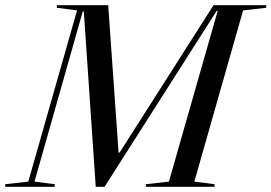

<svg xmlns="http://www.w3.org/2000/svg" viewBox="-73 -720 1046 740"><path d="M-53 0H138V-10L60 -20L246 -676H250L296 0H330L762 -678H766L578 -20L489 -10V0H754V-10L676 -20L864 -680L953 -690V-700H750L388 -132H384L344 -700H146V-690L224 -680L36 -20L-53 -10Z"/></svg>

Font: Mazius Display Extra italic
Style: Regular
Weight: 400
Italic angle: -17°
Designer: Alberto Casagrande & Collletttivo
Foundry: Collletttivo
Version: Version 2.000;Glyphs 3.2 (3217)